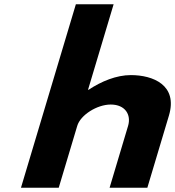

<svg xmlns="http://www.w3.org/2000/svg" viewBox="-20 -880 821 900"><path d="M78.3 0H255.3L342.1 -290C357.3 -341 434.9 -390 499 -390C568 -390 595.7 -341 580.4 -290L493.7 0H670.7L771.8 -338C814.6 -481 697.6 -528 593.5 -528C525.8 -528 455.4 -499 395 -459H392.6L512.6 -860H335.6Z"/></svg>

Font: Hussar
Style: BdSuprExtOblThree
Weight: 700
Foundry: Cannot Into Space Fonts
Version: Version 2.00